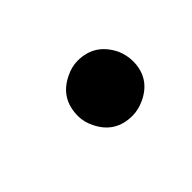

<svg xmlns="http://www.w3.org/2000/svg" viewBox="-39 -472 270 270"><g transform="rotate(-45 96.5 -336.5)"><path d="M58.6 -335Q58.6 -370.1 89.8 -384.8Q101.6 -390.6 113.3 -390.6Q147.5 -390.6 163.1 -358.4Q168 -346.7 168 -335Q168 -301.8 137.7 -287.1Q125 -281.2 113.3 -281.2Q79.1 -281.2 64.5 -311.5Q58.6 -323.2 58.6 -335Z"/></g></svg>

Font: Post No Bills Jaffna SemiBold
Style: Regular
Weight: 600
Designer: Kosala Senevirathne, Siva Puranthara, Lasantha Premarathna, Tharique Azeez
Foundry: Mooniak
Version: Version 1.220 ; ttfautohint (v1.6)